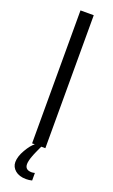

<svg xmlns="http://www.w3.org/2000/svg" viewBox="-172 -752 571 970"><g transform="rotate(20 113.5 -267.5)"><path d="M32.2 0ZM128.9 0Q127.4 2.9 123.3 12Q119.1 21 117.4 24.9Q115.7 28.8 111.8 37.4Q107.9 45.9 106.2 50.5Q104.5 55.2 101.6 62.5Q98.6 69.8 97.2 75Q95.7 80.1 94.2 86.2Q92.8 92.3 92 97.4Q91.3 102.5 91.3 106.9Q91.3 138.2 127 138.2Q133.3 138.2 144 135.7V176.3Q128.4 180.2 112.3 180.2Q75.2 180.2 53.7 162.1Q32.2 144 32.2 117.7Q32.2 87.4 53.5 50.8Q74.7 14.2 94.2 0ZM150.9 0H79.6V-714.8H150.9Z"/></g></svg>

Font: Pontano Sans
Style: Regular
Weight: 400
Foundry: vernon adams
Version: 1.0